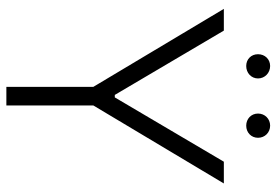

<svg xmlns="http://www.w3.org/2000/svg" viewBox="-156 -734 889 618"><g transform="rotate(90 289.0 -424.5)"><path d="M192 -772C214 -772 232 -788 232 -810C232 -832 214 -849 192 -849C170 -849 154 -832 154 -810C154 -788 170 -772 192 -772ZM384 -772C406 -772 423 -788 423 -810C423 -832 406 -849 384 -849C362 -849 345 -832 345 -810C345 -788 362 -772 384 -772ZM259 0H319V-280L570 -700H500L293 -349H285L78 -700H8L259 -280Z"/></g></svg>

Font: Fixel Display Light
Style: Regular
Weight: 300
Designer: AlfaBravo + MacPaw
Foundry: Kyrylo Tkachov, Marchela Mozhyna, Serhii Makarenko, Maria Weinstein, Zakhar Kryvoshyya
Version: Version 1.211